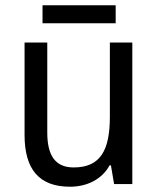

<svg xmlns="http://www.w3.org/2000/svg" viewBox="-20 -697 599 727"><path d="M418 -677H141V-609H418ZM481 -536H396V-255C396 -129 361 -63 259 -63C191 -63 159 -106 159 -195V-536H73V-186C73 -56 128 10 245 10C307 10 365 -16 395 -71H400L412 0H481Z"/></svg>

Font: Noto Sans Armenian SemiCondensed
Style: Regular
Weight: 400
Width: 4
Designer: Monotype Design Team
Foundry: Monotype Imaging Inc.
Version: Version 2.008